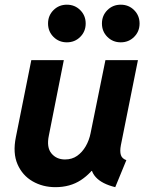

<svg xmlns="http://www.w3.org/2000/svg" viewBox="-20 -774 615 802"><path d="M211.4 7.8Q158.7 7.8 116.2 -16.6Q73.7 -41 53.2 -87.9Q32.7 -134.8 46.4 -201.7L110.8 -522.9H246.6L184.1 -208Q173.8 -158.7 194.8 -133.3Q215.8 -107.9 251.5 -107.9Q280.8 -107.9 302.2 -123Q323.7 -138.2 338.1 -163.1Q352.5 -188 358.4 -217.8L420.4 -522.9H556.2L484.9 -167.5Q480 -141.6 484.9 -126.5Q489.7 -111.3 507.8 -105L461.4 7.8Q405.8 -5.9 380.4 -33.7Q355 -61.5 361.8 -98.6L397.5 -60.1H328.1L390.6 -99.1Q362.8 -51.3 317.9 -21.7Q272.9 7.8 211.4 7.8ZM484.4 -597.2Q451.2 -597.2 428.5 -619.9Q405.8 -642.6 405.8 -675.8Q405.8 -709 428.5 -731.7Q451.2 -754.4 484.4 -754.4Q517.6 -754.4 540.3 -731.7Q563 -709 563 -675.8Q563 -642.6 540.3 -619.9Q517.6 -597.2 484.4 -597.2ZM259.3 -597.2Q226.1 -597.2 203.4 -619.9Q180.7 -642.6 180.7 -675.8Q180.7 -709 203.4 -731.7Q226.1 -754.4 259.3 -754.4Q292.5 -754.4 315.2 -731.7Q337.9 -709 337.9 -675.8Q337.9 -642.6 315.2 -619.9Q292.5 -597.2 259.3 -597.2Z"/></svg>

Font: Reddit Sans
Style: Bold Italic
Weight: 700
Italic angle: -11.25°
Designer: Stephen Hutchings
Version: Version 1.013